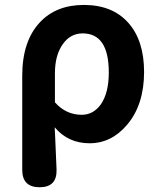

<svg xmlns="http://www.w3.org/2000/svg" viewBox="-20 -581 664 797"><path d="M144.5 196.3Q72.3 196.3 72.3 124V-35.2V-266.6Q72.3 -411.1 146.5 -489.3Q213.9 -560.5 328.1 -560.5Q446.3 -560.5 512.2 -486.8Q578.1 -413.1 578.1 -282.2Q578.1 -147.5 508.8 -64.5Q443.4 13.7 351.6 13.7Q262.7 13.7 207 -52.7Q208 -39.1 209 -11.7Q212.9 79.1 214.8 123Q216.8 196.3 144.5 196.3ZM319.3 -104.5Q367.2 -104.5 398.4 -147.5Q431.6 -195.3 431.6 -280.3Q431.6 -442.4 323.2 -442.4Q272.5 -442.4 241.2 -398.4Q208 -352.5 208 -276.4V-156.2Q253.9 -104.5 319.3 -104.5Z"/></svg>

Font: Bpmf GenSen Rounded B
Style: B
Weight: 700
Foundry: But Ko
Version: Version 1.320